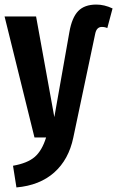

<svg xmlns="http://www.w3.org/2000/svg" viewBox="-22 -602 513 841"><path d="M35 124Q98 113 130 85.5Q162 58 180 0H129L-2 -530H136L216 -89L282 -462Q293 -525 320.5 -553.5Q348 -582 400 -582Q435 -582 471 -565L448 -479Q438 -484 424 -484Q401 -484 395 -454L299 1Q279 97 215.5 153.5Q152 210 50 219Z"/></svg>

Font: Fira Sans Compressed SemiBold
Style: Regular
Weight: 600
Width: 1
Designer: bBox Type GmbH & Carrois Corporate GbR & Edenspiekermann AG
Foundry: bBox Type GmbH & Carrois Corporate GbR & Edenspiekermann AG
Version: Version 4.301